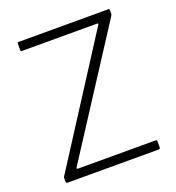

<svg xmlns="http://www.w3.org/2000/svg" viewBox="-134 -849 875 956"><g transform="rotate(-20 303.5 -371.0)"><path d="M62 0Q58 0 55.5 -1.5Q53 -3 53 -8V-25Q53 -31 54.5 -34.5Q56 -38 61 -44L474 -687Q478 -694 470 -694H73Q68 -694 66.5 -696Q65 -698 65 -702V-735Q65 -742 71 -742H546Q553 -742 553 -735V-716Q553 -712 551 -709.5Q549 -707 547 -702L129 -56Q127 -52 128 -50Q129 -48 132 -48H545Q552 -48 552 -42V-8Q552 -5 550.5 -2.5Q549 0 544 0H62Z"/></g></svg>

Font: Libre Franklin ExtraLight
Style: Regular
Weight: 250
Designer: Pablo Impallari, Rodrigo Fuenzalida, Nhung Nguyen
Foundry: Impallari Type
Version: Version 3.000